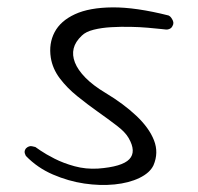

<svg xmlns="http://www.w3.org/2000/svg" viewBox="-20 -515 549 533"><path d="M252 -47Q319 -52 339 -73Q359 -94 337 -132Q328 -148 304.5 -166Q281 -184 252 -204.5Q223 -225 194.5 -248Q166 -271 146 -297.5Q126 -324 121 -355Q115 -394 131.5 -425.5Q148 -457 188 -475.5Q228 -494 292.5 -494.5Q357 -495 448 -472Q448 -472 450.5 -470.5Q453 -469 455.5 -465.5Q458 -462 460 -457.5Q462 -453 461 -448Q459 -442 456.5 -439Q454 -436 450 -434.5Q446 -433 443.5 -433Q441 -433 441 -433Q441 -433 427 -434.5Q413 -436 390.5 -438Q368 -440 341.5 -440.5Q315 -441 288.5 -439.5Q262 -438 240 -432.5Q218 -427 207 -416Q189 -399 184.5 -380.5Q180 -362 188 -341.5Q196 -321 217 -299.5Q238 -278 273 -257Q323 -227 358.5 -193.5Q394 -160 407.5 -125.5Q421 -91 406 -56Q396 -35 367 -21Q338 -7 298 -3Q258 1 214 -5.5Q170 -12 127 -30.5Q84 -49 52 -82Q52 -82 51 -84Q50 -86 49 -89Q48 -92 48.5 -95.5Q49 -99 52 -103Q56 -107 60.5 -108.5Q65 -110 69 -109Q73 -108 75.5 -107.5Q78 -107 78 -107Q78 -107 92.5 -97Q107 -87 131.5 -74.5Q156 -62 187 -53.5Q218 -45 252 -47Z"/></svg>

Font: Sour Gummy Black ExtraLight
Style: Regular
Weight: 250
Version: Version 1.000